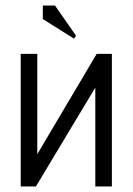

<svg xmlns="http://www.w3.org/2000/svg" viewBox="-20 -675 480 695"><path d="M248 -535 135 -606V-655H179L255 -546ZM55 0V-480H115V-117L330 -480H385V0H325V-358L110 0Z"/></svg>

Font: Glametrix
Style: Regular
Weight: 500
Designer: gluk
Foundry: gluk
Version: Version 0.40